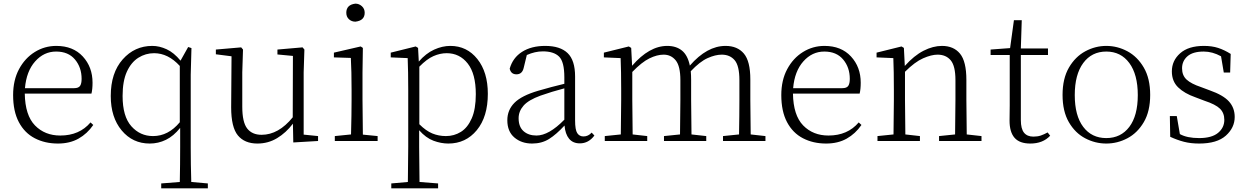

<svg xmlns="http://www.w3.org/2000/svg" viewBox="-20 -774 6849 1054"><path d="M298 14Q227 14 171 -15Q115 -44 83.5 -103.5Q52 -163 52 -252Q52 -334 84.5 -394.5Q117 -455 171 -488.5Q225 -522 289 -522Q381 -522 434.5 -464Q488 -406 488 -320Q488 -284 482 -260H116Q118 -141 172 -85.5Q226 -30 311 -30Q416 -30 477 -102L492 -88Q459 -40 411 -13Q363 14 298 14ZM117 -290H387Q411 -290 419.5 -302.5Q428 -315 428 -341Q428 -404 391.5 -447.5Q355 -491 288 -491Q221 -491 173 -437Q125 -383 117 -290Z M966 260H865V233L967 225Q969 129 969 33V-72Q933 -27 891 -6.5Q849 14 802 14Q708 14 648 -58Q588 -130 588 -247Q588 -374 653.5 -448Q719 -522 816 -522Q855 -522 895 -503.5Q935 -485 971 -441L1013 -516L1031 -510L1027 -364V33Q1027 129 1030 225L1121 233V260ZM967 -103V-412Q903 -482 826 -482Q779 -482 739.5 -457Q700 -432 676.5 -380.5Q653 -329 653 -247Q653 -135 701 -81Q749 -27 820 -27Q904 -27 967 -103Z M1590 8 1588 -95Q1550 -45 1501 -15.5Q1452 14 1393 14Q1323 14 1286 -30.5Q1249 -75 1249 -185L1251 -465L1165 -476V-502L1304 -514L1314 -502L1310 -377V-188Q1310 -103 1337 -68.5Q1364 -34 1416 -34Q1509 -34 1587 -130L1588 -467L1503 -475V-502L1641 -514L1651 -502L1647 -377V-35L1726 -27V0Z M1931 -655Q1910 -655 1895.5 -668.5Q1881 -682 1881 -704Q1881 -748 1931 -754Q1951 -754 1966.5 -740Q1982 -726 1982 -704Q1982 -661 1931 -655ZM1906 0H1818V-27L1907 -36Q1910 -145 1910 -226V-281Q1910 -383 1906 -456L1813 -459V-485L1960 -519L1972 -511L1970 -377V-226L1972 -35L2053 -27V0Z M2441 14Q2401 14 2359.5 -1.5Q2318 -17 2281 -59V32L2283 225L2385 233V260H2128V233L2219 225L2221 32V-278Q2221 -382 2218 -455L2125 -459V-485L2262 -519L2275 -511L2279 -436Q2318 -481 2363 -501.5Q2408 -522 2452 -522Q2543 -522 2600.5 -450Q2658 -378 2658 -259Q2658 -133 2597.5 -59.5Q2537 14 2441 14ZM2282 -408V-92Q2318 -56 2353 -41.5Q2388 -27 2428 -27Q2473 -27 2510 -50Q2547 -73 2569.5 -124Q2592 -175 2592 -257Q2592 -369 2547.5 -425.5Q2503 -482 2432 -482Q2396 -482 2359.5 -466Q2323 -450 2282 -408Z M3163 13Q3125 13 3104 -12.5Q3083 -38 3079 -85Q3034 -36 2994 -11Q2954 14 2901 14Q2843 14 2804 -19Q2765 -52 2765 -114Q2765 -170 2804 -209.5Q2843 -249 2935 -276Q3007 -297 3078 -314V-350Q3078 -435 3049 -463.5Q3020 -492 2960 -492Q2917 -492 2872 -472L2855 -402Q2847 -366 2815 -366Q2785 -366 2778 -397Q2795 -457 2846 -489.5Q2897 -522 2973 -522Q3055 -522 3096 -482.5Q3137 -443 3137 -354V-113Q3137 -61 3149 -43Q3161 -25 3183 -25Q3209 -25 3228 -46L3243 -30Q3211 13 3163 13ZM3078 -117V-289Q3009 -271 2947 -249Q2881 -225 2854 -194Q2827 -163 2827 -125Q2827 -78 2854 -54Q2881 -30 2925 -30Q2993 -30 3078 -117Z M4035 0H3949V-27L4037 -36Q4039 -144 4039 -226V-334Q4039 -413 4013 -443.5Q3987 -474 3942 -474Q3907 -474 3864.5 -455Q3822 -436 3772 -383Q3774 -362 3774 -335V-226L3776 -36L3857 -27V0H3625V-27L3713 -36L3715 -226V-334Q3715 -411 3689.5 -442.5Q3664 -474 3623 -474Q3587 -474 3545 -453.5Q3503 -433 3451 -379V-226L3453 -36L3533 -27V0H3300V-27L3388 -36L3390 -226V-282Q3390 -384 3387 -455L3295 -459V-485L3432 -519L3445 -511L3450 -413Q3544 -522 3643 -522Q3692 -522 3723.5 -496.5Q3755 -471 3767 -414Q3861 -522 3963 -522Q4028 -522 4063.5 -480Q4099 -438 4099 -338V-226L4101 -36L4182 -27V0Z M4515 14Q4444 14 4388 -15Q4332 -44 4300.5 -103.5Q4269 -163 4269 -252Q4269 -334 4301.5 -394.5Q4334 -455 4388 -488.5Q4442 -522 4506 -522Q4598 -522 4651.5 -464Q4705 -406 4705 -320Q4705 -284 4699 -260H4333Q4335 -141 4389 -85.5Q4443 -30 4528 -30Q4633 -30 4694 -102L4709 -88Q4676 -40 4628 -13Q4580 14 4515 14ZM4334 -290H4604Q4628 -290 4636.5 -302.5Q4645 -315 4645 -341Q4645 -404 4608.5 -447.5Q4572 -491 4505 -491Q4438 -491 4390 -437Q4342 -383 4334 -290Z M5222 0H5135V-27L5223 -36L5225 -226V-334Q5225 -412 5199 -443Q5173 -474 5127 -474Q5093 -474 5047.5 -454Q5002 -434 4948 -380V-226L4950 -36L5030 -27V0H4797V-27L4885 -36L4887 -226V-281Q4887 -385 4884 -455L4792 -459V-485L4929 -519L4942 -511L4947 -412Q4998 -469 5050 -495.5Q5102 -522 5151 -522Q5215 -522 5250 -479.5Q5285 -437 5285 -335V-226L5287 -36L5368 -27V0Z M5636 14Q5577 14 5549.5 -17.5Q5522 -49 5522 -112Q5522 -157 5523 -196V-472H5418V-502L5525 -510L5546 -663H5589L5584 -508H5733V-472H5584V-115Q5584 -67 5601.5 -45.5Q5619 -24 5653 -24Q5676 -24 5693.5 -30Q5711 -36 5731 -47L5745 -29Q5705 14 5636 14Z M6053 14Q5992 14 5937 -15Q5882 -44 5847.5 -103.5Q5813 -163 5813 -253Q5813 -343 5848 -403Q5883 -463 5938 -492.5Q5993 -522 6053 -522Q6114 -522 6169 -492.5Q6224 -463 6259 -403Q6294 -343 6294 -253Q6294 -163 6259 -103.5Q6224 -44 6169 -15Q6114 14 6053 14ZM6053 -16Q6133 -16 6179.5 -77.5Q6226 -139 6226 -252Q6226 -365 6179.5 -428Q6133 -491 6053 -491Q5973 -491 5926.5 -428Q5880 -365 5880 -252Q5880 -139 5926.5 -77.5Q5973 -16 6053 -16Z M6563 14Q6517 14 6480 4.5Q6443 -5 6404 -23L6402 -137H6440L6457 -38Q6496 -16 6563 -16Q6632 -16 6666.5 -44.5Q6701 -73 6701 -116Q6701 -154 6677 -177.5Q6653 -201 6592 -221L6542 -240Q6482 -261 6447.5 -294.5Q6413 -328 6413 -382Q6413 -441 6458.5 -481.5Q6504 -522 6589 -522Q6633 -522 6667 -511Q6701 -500 6736 -478L6733 -376H6698L6683 -465Q6636 -491 6588 -491Q6528 -491 6498.5 -465Q6469 -439 6469 -399Q6469 -360 6494 -337Q6519 -314 6573 -296L6621 -278Q6695 -252 6726.5 -217Q6758 -182 6758 -132Q6758 -73 6709.5 -29.5Q6661 14 6563 14Z"/></svg>

Font: Minh Nguyen ExtraLight
Style: Regular
Weight: 250
Designer: Ryoko NISHIZUKA 西塚涼子 (kana & ideographs); Frank Grießhammer (Latin, Greek & Cyrillic); Wenlong ZHANG 张文龙 (bopomofo); San
Foundry: Adobe
Version: Version 1.100;July 7, 2023;FontCreator 14.0.0.2814 64-bit